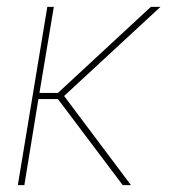

<svg xmlns="http://www.w3.org/2000/svg" viewBox="-20 -540 540 560"><path d="M32 0 118 -520H137L95 -269H149L420 -520H448L167 -260L362 0H338L149 -251H92L51 0Z"/></svg>

Font: Iosevka SS18 Thin
Style: Italic
Weight: 100
Italic angle: -9°
Monospace: yes
Designer: Belleve Invis
Foundry: Belleve Invis
Version: Version 25.1.1; ttfautohint (v1.8.4)